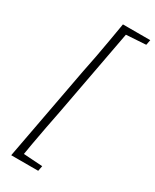

<svg xmlns="http://www.w3.org/2000/svg" viewBox="-222 -774 803 992"><g transform="rotate(30 180.0 -278.0)"><path d="M35 159 139 -398Q150 -451 160 -504Q170 -557 179 -610Q188 -663 197 -715H244L140 -158Q130 -106 119.5 -53Q109 0 100 53Q91 106 82 159ZM61 159 68 120H81L202 128L196 159ZM218 -676 225 -715H360L354 -684L230 -676Z"/></g></svg>

Font: Source Serif 4 18pt Light
Style: Italic
Weight: 300
Italic angle: -12°
Designer: Frank Grießhammer
Foundry: Adobe Systems Incorporated
Version: Version 4.004;hotconv 1.0.116;makeotfexe 2.5.65601